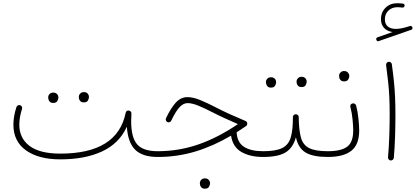

<svg xmlns="http://www.w3.org/2000/svg" viewBox="-20 -965 2544 1175"><path d="M62 -202.1Q62 -252.4 80.6 -309.6Q83 -316.4 89.6 -320.1Q96.2 -323.7 103 -321.3Q109.9 -319.3 113.5 -312.5Q117.2 -305.7 114.7 -298.8Q98.1 -245.6 98.1 -202.1Q98.1 -119.6 160.4 -72.3Q222.7 -24.9 349.1 -24.9Q698.2 -24.9 749 -274.4Q752.4 -289.6 767.6 -288.6Q774.9 -288.1 780 -282.5Q785.2 -276.9 784.2 -269.5Q782.7 -245.6 782.7 -223.6Q782.7 -124 819.1 -81.8Q855.5 -39.6 945.3 -39.6H945.8Q963.4 -39.6 963.4 -22Q963.4 -4.4 945.8 -4.4H945.3Q852.1 -4.4 807.4 -48.6Q762.7 -92.8 756.3 -189.5Q709.5 -86.9 604.7 -38.3Q500 10.3 349.1 10.3Q216.3 10.3 139.2 -44.7Q62 -99.6 62 -202.1ZM462.4 -372.6Q462.4 -383.3 470.7 -392.3Q479 -401.4 493.7 -401.4Q511.2 -401.4 519.5 -388.2Q524.4 -380.9 524.4 -371.6Q524.4 -360.8 517.8 -349.6Q511.2 -338.4 492.7 -338.4Q480.5 -338.4 473.6 -344.2Q466.8 -350.1 464.4 -357.9Q462.4 -363.8 462.4 -372.6ZM274.9 -369.6Q274.9 -380.4 283.2 -389.4Q291.5 -398.4 306.6 -398.4Q323.2 -398.4 332.5 -385.3Q334.5 -381.8 335.9 -377.7Q337.4 -373.5 337.4 -368.7Q337.4 -357.9 330.6 -346.4Q323.7 -335 305.2 -335Q293 -335 286.4 -341.1Q279.8 -347.2 277.3 -355Q274.9 -362.3 274.9 -369.6Z M1126.5 -370.6Q1161.1 -370.6 1203.9 -353.3Q1246.6 -335.9 1304.2 -306.2Q1339.8 -287.6 1383.8 -267.6Q1427.7 -247.6 1482.4 -224.6Q1493.2 -220.2 1493.2 -208Q1493.2 -198.2 1484.9 -192.9Q1456.1 -172.9 1428.2 -155.3Q1431.2 -94.2 1472.7 -66.9Q1514.2 -39.6 1590.3 -39.6H1590.8Q1608.4 -39.6 1608.4 -22Q1608.4 -4.4 1590.8 -4.4H1590.3Q1509.8 -4.4 1457 -35.2Q1404.3 -65.9 1394 -134.8Q1285.2 -70.8 1175 -37.6Q1064.9 -4.4 945.8 -4.4Q927.7 -4.4 927.7 -22Q927.7 -39.6 945.8 -39.6Q1074.2 -39.6 1194.1 -81.1Q1314 -122.6 1436 -205.6Q1390.6 -225.6 1352.8 -242.7Q1314.9 -259.8 1283.2 -276.4Q1229 -304.2 1191.9 -319.1Q1154.8 -334 1128.4 -334Q1101.6 -334 1078.4 -308.8Q1055.2 -283.7 1028.3 -227.1Q1025.9 -220.7 1018.3 -217.5Q1010.7 -214.4 1002.9 -218.8Q997.6 -222.2 995.1 -228.8Q992.7 -235.4 996.1 -241.7Q1024.9 -303.2 1055.7 -336.9Q1086.4 -370.6 1126.5 -370.6ZM1203.1 155.3Q1203.1 144.5 1211.4 135.5Q1219.7 126.5 1234.4 126.5Q1244.1 126.5 1250.5 130.4Q1256.8 134.3 1260.3 139.6Q1265.6 147.5 1265.6 156.2Q1265.6 167 1258.8 178.5Q1252 189.9 1233.4 189.9Q1221.2 189.9 1214.4 183.8Q1207.5 177.7 1205.1 169.9Q1204.6 166.5 1203.9 162.8Q1203.1 159.2 1203.1 155.3Z M1572.8 -22Q1572.8 -29.8 1578.1 -34.7Q1583.5 -39.6 1590.8 -39.6Q1667.5 -39.6 1706.5 -58.8Q1745.6 -78.1 1759.3 -123.8Q1772.9 -169.4 1772.5 -248.5Q1772.9 -256.8 1778.6 -261.7Q1784.2 -266.6 1792 -265.6Q1798.8 -265.1 1803.7 -260Q1808.6 -254.9 1808.1 -247.6Q1809.1 -169.9 1821.3 -124.3Q1833.5 -78.6 1871.3 -59.1Q1909.2 -39.6 1986.3 -39.6H1986.8Q2004.4 -39.6 2004.4 -22Q2004.4 -4.4 1986.8 -4.4H1986.3Q1895.5 -4.4 1850.3 -31.5Q1805.2 -58.6 1791 -125Q1772.9 -59.6 1727.1 -32Q1681.2 -4.4 1590.8 -4.4Q1583.5 -4.4 1578.1 -9.5Q1572.8 -14.6 1572.8 -22ZM1794.9 -466.3Q1794.9 -477.1 1803.2 -486.1Q1811.5 -495.1 1826.2 -495.1Q1843.8 -495.1 1852.1 -481.9Q1856.9 -474.6 1856.9 -465.3Q1856.9 -454.6 1850.3 -443.4Q1843.8 -432.1 1825.2 -432.1Q1813 -432.1 1806.2 -438Q1799.3 -443.8 1796.9 -451.7Q1794.9 -457.5 1794.9 -466.3ZM1607.4 -463.4Q1607.4 -474.1 1615.7 -483.2Q1624 -492.2 1639.2 -492.2Q1655.8 -492.2 1665 -479Q1667 -475.6 1668.5 -471.4Q1669.9 -467.3 1669.9 -462.4Q1669.9 -451.7 1663.1 -440.2Q1656.2 -428.7 1637.7 -428.7Q1625.5 -428.7 1618.9 -434.8Q1612.3 -440.9 1609.9 -448.7Q1607.4 -456.1 1607.4 -463.4Z M1969.2 -22Q1969.2 -39.6 1986.8 -39.6Q2066.4 -39.6 2104 -66.7Q2141.6 -93.8 2141.6 -167Q2141.6 -189.9 2137.7 -232.7Q2133.8 -275.4 2124 -311Q2121.6 -328.6 2138.2 -332Q2145.5 -334 2151.6 -329.6Q2157.7 -325.2 2159.7 -318.4Q2169.4 -281.2 2173.8 -237.1Q2178.2 -192.9 2178.2 -167Q2178.2 -80.1 2130.1 -42.2Q2082 -4.4 1986.8 -4.4Q1979.5 -4.4 1974.4 -9.5Q1969.2 -14.6 1969.2 -22ZM2055.2 -501.5Q2055.2 -512.2 2063.5 -521.2Q2071.8 -530.3 2086.4 -530.3Q2096.2 -530.3 2102.5 -526.4Q2108.9 -522.5 2112.3 -517.1Q2117.7 -509.3 2117.7 -500.5Q2117.7 -489.7 2110.8 -478.3Q2104 -466.8 2085.4 -466.8Q2073.2 -466.8 2066.4 -472.9Q2059.6 -479 2057.1 -486.8Q2056.6 -490.2 2055.9 -493.9Q2055.2 -497.6 2055.2 -501.5Z M2283.2 -721.2Q2279.3 -731.9 2290.5 -736.8L2382.8 -769Q2351.1 -772.9 2331.3 -793.2Q2311.5 -813.5 2311.5 -847.7Q2311.5 -890.1 2339.6 -917.7Q2367.7 -945.3 2410.6 -945.3Q2418 -945.3 2428.5 -944.6Q2439 -943.8 2445.8 -942.9Q2457 -940.9 2456.1 -930.2Q2456.1 -925.3 2451.9 -921.6Q2447.8 -918 2442.4 -918.5Q2437.5 -919.4 2428 -920.2Q2418.5 -920.9 2412.1 -920.9Q2378.4 -920.9 2356.9 -900.1Q2335.4 -879.4 2335.4 -847.2Q2335.4 -817.4 2353.5 -802.7Q2371.6 -788.1 2402.8 -788.1Q2436.5 -788.1 2488.8 -805.7Q2494.1 -807.6 2498.3 -804.7Q2502.4 -801.8 2503.9 -797.4Q2506.3 -785.6 2496.6 -782.7L2298.8 -713.9Q2287.6 -709 2283.2 -721.2ZM2342.8 -566.9Q2342.3 -574.2 2346.7 -580.3Q2351.1 -586.4 2358.4 -586.9Q2365.2 -587.9 2371.3 -583.3Q2377.4 -578.6 2377.9 -571.8Q2386.2 -512.2 2390.9 -465.6Q2395.5 -418.9 2397.7 -371.3Q2399.9 -323.7 2399.9 -260.3Q2399.9 -198.2 2397.7 -129.2Q2395.5 -60.1 2390.1 1Q2389.6 7.8 2383.8 12.7Q2377.9 17.6 2370.6 17.1Q2363.8 16.1 2358.9 10.7Q2354 5.4 2354.5 -2Q2359.9 -62 2362.3 -131.1Q2364.7 -200.2 2364.7 -261.7Q2364.7 -323.7 2362.5 -370.1Q2360.4 -416.5 2355.5 -462.2Q2350.6 -507.8 2342.8 -566.9Z"/></svg>

Font: Mikhak-DS1-FD ExtraLight
Style: Regular
Weight: 200
Designer: Amin Abedi
Version: Version 3.2